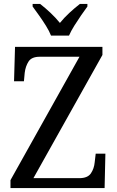

<svg xmlns="http://www.w3.org/2000/svg" viewBox="-20 -951 592 971"><path d="M33 0V-40L382 -664H181Q140 -664 124.5 -640Q109 -616 105 -583L101 -540H51L56 -714H498V-673L149 -50H381Q423 -50 439.5 -74Q456 -98 459 -131L464 -174H513L509 0ZM238 -771Q229 -794 212.5 -820.5Q196 -847 177.5 -873Q159 -899 145 -918V-931H183Q209 -911 235.5 -886Q262 -861 283 -835Q304 -861 331 -886Q358 -911 384 -931H422V-918Q408 -899 390 -873Q372 -847 355.5 -820.5Q339 -794 329 -771Z"/></svg>

Font: Noto Serif Tamil SemiCondensed
Style: Italic
Weight: 400
Width: 4
Italic angle: -12°
Designer: Indian Type Foundry, Tom Grace, and the Monotype Design Team
Foundry: Monotype Imaging Inc.
Version: Version 2.003; ttfautohint (v1.8.4.7-5d5b)